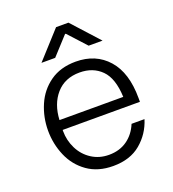

<svg xmlns="http://www.w3.org/2000/svg" viewBox="-135 -838 854 948"><g transform="rotate(-20 292.5 -364.5)"><path d="M55 -268Q55 -338 82 -401Q109 -464 164 -503Q219 -542 299 -542Q404 -542 467 -471Q530 -400 530 -266V-247H124V-240Q124 -192 145.5 -148.5Q167 -105 207 -79Q247 -53 298 -53Q354 -53 394 -81.5Q434 -110 454 -159H522Q500 -88 444 -41Q388 6 299 6Q219 6 164 -33Q109 -72 82 -135Q55 -198 55 -268ZM461 -298Q457 -397 413 -441Q369 -485 299 -485Q221 -485 175.5 -433Q130 -381 126 -298ZM267 -735H332L460 -594H387L301 -688H297L211 -594H139Z"/></g></svg>

Font: Lopes Sans Light
Style: Regular
Weight: 300
Designer: Gabriel Lam, Diego Maldonado
Foundry: TypeRant, Foresti Design
Version: Version 4.000